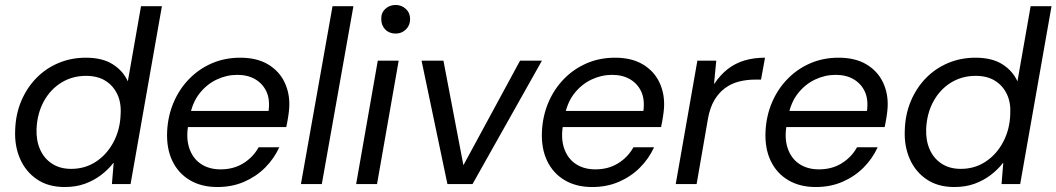

<svg xmlns="http://www.w3.org/2000/svg" viewBox="-20 -740 4248 772"><path d="M240 12Q174 12 128.5 -19Q83 -50 60.5 -102Q38 -154 41 -217Q43 -281 65.5 -334Q88 -387 126 -426Q164 -465 215 -486.5Q266 -508 325 -508Q392 -508 433.5 -481.5Q475 -455 494 -413L547 -715H631L505 0H430L437 -85H436Q415 -58 386 -36Q357 -14 321 -1Q285 12 240 12ZM266 -61Q322 -61 366 -90Q410 -119 436.5 -169Q463 -219 465 -280Q468 -327 451.5 -361.5Q435 -396 403.5 -415.5Q372 -435 326 -435Q271 -435 227 -408Q183 -381 156.5 -333Q130 -285 127 -223Q125 -176 141 -139.5Q157 -103 189 -82Q221 -61 266 -61Z M854 12Q790 12 743.5 -15.5Q697 -43 673 -93Q649 -143 652 -211Q655 -274 678 -328Q701 -382 740.5 -422.5Q780 -463 832 -485.5Q884 -508 946 -508Q1013 -508 1058 -481Q1103 -454 1124.5 -408.5Q1146 -363 1143 -308Q1142 -291 1138.5 -269Q1135 -247 1131 -229H717L728 -294H1060Q1066 -341 1051 -372.5Q1036 -404 1006 -421.5Q976 -439 934 -439Q891 -439 851 -420Q811 -401 782 -364Q753 -327 743 -271L738 -243Q727 -188 740.5 -146Q754 -104 787 -81.5Q820 -59 867 -59Q919 -59 958.5 -83.5Q998 -108 1020 -148H1103Q1082 -102 1046 -66Q1010 -30 961.5 -9Q913 12 854 12Z M1190 0 1317 -715H1401L1274 0Z M1412 0 1499 -496H1583L1496 0ZM1571 -605Q1545 -605 1529 -621.5Q1513 -638 1513 -663Q1512 -688 1529 -704Q1546 -720 1571 -720Q1595 -720 1612 -704Q1629 -688 1629 -663Q1629 -638 1612 -621.5Q1595 -605 1571 -605Z M1779 0 1675 -496H1763L1843 -77H1844L2071 -496H2159L1880 0Z M2361 12Q2297 12 2250.5 -15.5Q2204 -43 2180 -93Q2156 -143 2159 -211Q2162 -274 2185 -328Q2208 -382 2247.5 -422.5Q2287 -463 2339 -485.5Q2391 -508 2453 -508Q2520 -508 2565 -481Q2610 -454 2631.5 -408.5Q2653 -363 2650 -308Q2649 -291 2645.5 -269Q2642 -247 2638 -229H2224L2235 -294H2567Q2573 -341 2558 -372.5Q2543 -404 2513 -421.5Q2483 -439 2441 -439Q2398 -439 2358 -420Q2318 -401 2289 -364Q2260 -327 2250 -271L2245 -243Q2234 -188 2247.5 -146Q2261 -104 2294 -81.5Q2327 -59 2374 -59Q2426 -59 2465.5 -83.5Q2505 -108 2527 -148H2610Q2589 -102 2553 -66Q2517 -30 2468.5 -9Q2420 12 2361 12Z M2697 0 2784 -496H2860L2851 -403H2852Q2877 -440 2907 -463Q2937 -486 2974 -497Q3011 -508 3056 -508L3040 -420H3018Q2982 -420 2951 -412Q2920 -404 2895 -385.5Q2870 -367 2852.5 -337.5Q2835 -308 2827 -265L2781 0Z M3260 12Q3196 12 3149.5 -15.5Q3103 -43 3079 -93Q3055 -143 3058 -211Q3061 -274 3084 -328Q3107 -382 3146.5 -422.5Q3186 -463 3238 -485.5Q3290 -508 3352 -508Q3419 -508 3464 -481Q3509 -454 3530.5 -408.5Q3552 -363 3549 -308Q3548 -291 3544.5 -269Q3541 -247 3537 -229H3123L3134 -294H3466Q3472 -341 3457 -372.5Q3442 -404 3412 -421.5Q3382 -439 3340 -439Q3297 -439 3257 -420Q3217 -401 3188 -364Q3159 -327 3149 -271L3144 -243Q3133 -188 3146.5 -146Q3160 -104 3193 -81.5Q3226 -59 3273 -59Q3325 -59 3364.5 -83.5Q3404 -108 3426 -148H3509Q3488 -102 3452 -66Q3416 -30 3367.5 -9Q3319 12 3260 12Z M3817 12Q3751 12 3705.5 -19Q3660 -50 3637.5 -102Q3615 -154 3618 -217Q3620 -281 3642.5 -334Q3665 -387 3703 -426Q3741 -465 3792 -486.5Q3843 -508 3902 -508Q3969 -508 4010.5 -481.5Q4052 -455 4071 -413L4124 -715H4208L4082 0H4007L4014 -85H4013Q3992 -58 3963 -36Q3934 -14 3898 -1Q3862 12 3817 12ZM3843 -61Q3899 -61 3943 -90Q3987 -119 4013.5 -169Q4040 -219 4042 -280Q4045 -327 4028.5 -361.5Q4012 -396 3980.5 -415.5Q3949 -435 3903 -435Q3848 -435 3804 -408Q3760 -381 3733.5 -333Q3707 -285 3704 -223Q3702 -176 3718 -139.5Q3734 -103 3766 -82Q3798 -61 3843 -61Z"/></svg>

Font: DM Sans 28pt
Style: Italic
Weight: 400
Italic angle: -10°
Version: Version 4.004;gftools[0.9.30]